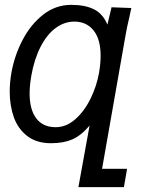

<svg xmlns="http://www.w3.org/2000/svg" viewBox="-20 -580 640 791"><path d="M190 10Q131 10 92.8 -19.2Q54.5 -48.5 37.2 -96.5Q20 -144.5 20 -203Q20 -240.5 27 -280Q39.5 -351 73 -415.2Q106.5 -479.5 158 -519.8Q209.5 -560 273 -560Q331.5 -560 368 -541.2Q404.5 -522.5 422.5 -478.5L439.5 -550L521 -547L512.5 -507.5Q502.5 -466 498 -439L400.5 115.5H503.5L490.5 191H303L349 -62.5Q313.5 -21 277.5 -5.5Q241.5 10 190 10ZM388 -280Q394.5 -317 394.5 -350Q394.5 -419 365.2 -455Q336 -491 286.5 -491Q244.5 -491 208.5 -464Q172.5 -437 146.8 -386.5Q121 -336 109 -268Q102 -227 102 -195Q102 -128.5 129.5 -92.2Q157 -56 209.5 -56Q253.5 -56 291 -89.5Q328.5 -123 353.5 -174.5Q378.5 -226 388 -280Z"/></svg>

Font: JuliaMono
Style: Italic
Weight: 400
Italic angle: -9°
Monospace: yes
Designer: cormullion
Foundry: corm
Version: Version 0.057; ttfautohint (v1.8.4)